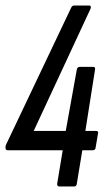

<svg xmlns="http://www.w3.org/2000/svg" viewBox="-20 -675 388 695"><path d="M195 0Q186 0 187 -10L207 -131H8Q0 -131 0 -140V-146Q1 -149 2.5 -153Q4 -157 6 -160L238 -648Q242 -655 248 -655H303Q311 -655 308 -644L102 -201H218L258 -423Q260 -433 269 -433H317Q326 -433 324 -423L289 -201H327Q337 -201 335 -193L326 -140Q325 -131 315 -131H278L258 -10Q257 0 248 0Z"/></svg>

Font: Sofia Sans Extra Condensed Medium
Style: Italic
Weight: 500
Italic angle: -9°
Version: Version 4.100